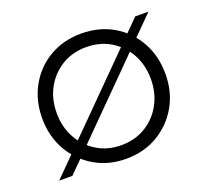

<svg xmlns="http://www.w3.org/2000/svg" viewBox="-100 -662 858 793"><g transform="rotate(-20 329.0 -265.0)"><path d="M328.3 10Q407.4 10 468.5 -26.5Q529.7 -63 564.6 -125Q599.5 -187 599.5 -265Q599.5 -343.8 564.6 -406.1Q529.7 -468.5 468.5 -504.3Q407.4 -540 328.3 -540Q250.3 -540 189.1 -504.3Q127.9 -468.5 93 -406.1Q58.1 -343.8 58.1 -265Q58.1 -187 93 -125Q127.9 -63 189.1 -26.5Q250.3 10 328.3 10ZM328.3 -49.7Q268.4 -49.7 221.8 -78.3Q175.2 -106.9 148.5 -155.6Q121.9 -204.3 121.9 -265Q121.9 -326.9 148.5 -375.3Q175.2 -423.6 221.8 -452Q268.4 -480.3 328.3 -480.3Q389.2 -480.3 435.9 -452Q482.5 -423.6 509.1 -375.3Q535.7 -326.9 535.7 -265Q535.7 -204.3 509.1 -155.5Q482.5 -106.6 435.9 -78.2Q389.2 -49.7 328.3 -49.7ZM621.5 -530H563.2L36.1 0H94.2Z"/></g></svg>

Font: Roundo Variable
Style: Regular
Weight: 200
Designer: Shiva Nallaperumal
Foundry: Indian Type Foundry
Version: Version 2.000